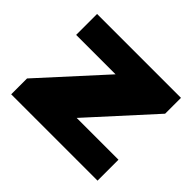

<svg xmlns="http://www.w3.org/2000/svg" viewBox="-127 -711 882 882"><g transform="rotate(45 314.0 -270.0)"><path d="M33 -103 370 -473 388 -404H51V-540H596V-437L256 -63L239 -136H594V0H33Z"/></g></svg>

Font: Pathway Extreme 28pt ExtraBold
Style: Regular
Weight: 800
Designer: Eduardo Rodriguez Tunni
Foundry: Eduardo Rodriguez Tunni
Version: Version 1.001;gftools[0.9.26]